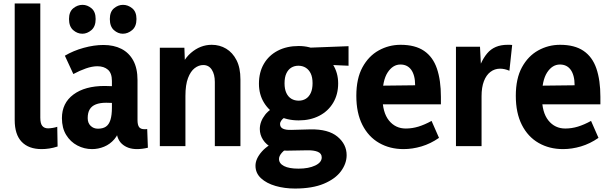

<svg xmlns="http://www.w3.org/2000/svg" viewBox="-20 -845 3513 1110"><path d="M65 -151V-825H213V-165Q213 -131 224.5 -117Q236 -103 258 -103Q269 -103 284.5 -105.5Q300 -108 311 -112L313 2Q288 10 265 13.5Q242 17 221 17Q146 17 105.5 -25Q65 -67 65 -151Z M651 -114H675Q666 -69 641 -40Q616 -11 582 3Q548 17 512 17Q467 17 427 -4Q387 -25 362.5 -65Q338 -105 338 -162Q338 -249 404.5 -298.5Q471 -348 585 -348Q605 -348 637.5 -346.5Q670 -345 693 -340V-244Q668 -248 645.5 -249.5Q623 -251 594 -251Q558 -251 534 -241.5Q510 -232 498.5 -212.5Q487 -193 487 -162Q487 -134 504 -117.5Q521 -101 546 -101Q575 -101 592.5 -113Q610 -125 618.5 -152Q627 -179 627 -223V-377Q627 -422 604 -442Q581 -462 543 -462Q513 -462 477 -449.5Q441 -437 404 -417L355 -523Q404 -552 464 -568.5Q524 -585 578 -585Q638 -585 682 -562.5Q726 -540 750.5 -495Q775 -450 775 -382V-151Q775 -123 784 -110.5Q793 -98 815 -98Q818 -98 822.5 -98Q827 -98 831 -99L835 9Q819 13 802.5 15Q786 17 772 17Q718 17 684.5 -13.5Q651 -44 651 -114ZM456 -650Q427 -650 403 -671Q379 -692 379 -735Q379 -777 403.5 -797Q428 -817 457 -817Q485 -817 509 -797Q533 -777 533 -735Q533 -692 508.5 -671Q484 -650 456 -650ZM690 -650Q662 -650 638.5 -671Q615 -692 615 -735Q615 -777 639 -797Q663 -817 691 -817Q720 -817 744.5 -797Q769 -777 769 -735Q769 -692 744 -671Q719 -650 690 -650Z M1222 0V-371Q1222 -415 1204.5 -442Q1187 -469 1155 -469Q1129 -469 1105.5 -451Q1082 -433 1067 -394Q1052 -355 1052 -290V0H904V-569H1046L1052 -398H1006Q1029 -492 1083.5 -539Q1138 -586 1204 -586Q1250 -586 1287.5 -563.5Q1325 -541 1347.5 -497Q1370 -453 1370 -386V0Z M1787 -364Q1787 -398 1776.5 -420Q1766 -442 1747.5 -453.5Q1729 -465 1705 -465Q1682 -465 1664 -454Q1646 -443 1635.5 -420.5Q1625 -398 1625 -363Q1625 -330 1635.5 -307.5Q1646 -285 1664.5 -274Q1683 -263 1707 -263Q1730 -263 1748 -274Q1766 -285 1776.5 -307.5Q1787 -330 1787 -364ZM1935 -363Q1935 -299 1906 -250.5Q1877 -202 1825.5 -175.5Q1774 -149 1707 -149Q1640 -149 1588 -176Q1536 -203 1506.5 -251Q1477 -299 1477 -361Q1477 -427 1505.5 -476Q1534 -525 1586 -552Q1638 -579 1707 -579Q1771 -579 1822.5 -550Q1874 -521 1904.5 -472.5Q1935 -424 1935 -363ZM1995 -578V-465L1814 -473L1707 -567ZM1607 -41 1660 3Q1626 19 1609.5 38Q1593 57 1593 74Q1593 100 1622 115Q1651 130 1706 130Q1764 130 1802 112Q1840 94 1840 65Q1840 42 1817 32.5Q1794 23 1754 24L1640 26Q1589 27 1554 9.5Q1519 -8 1500.5 -37Q1482 -66 1482 -99Q1482 -142 1513 -182Q1544 -222 1608 -241L1625 -166Q1612 -157 1605.5 -147Q1599 -137 1599 -129Q1599 -109 1616 -101Q1633 -93 1664 -94L1774 -97Q1878 -99 1931 -55Q1984 -11 1984 52Q1984 100 1951.5 144.5Q1919 189 1852.5 217Q1786 245 1685 245Q1625 245 1573 230Q1521 215 1489 185.5Q1457 156 1457 113Q1457 73 1494 31Q1531 -11 1607 -41Z M2313 17Q2234 17 2172 -18.5Q2110 -54 2075 -123Q2040 -192 2040 -291Q2040 -391 2075.5 -456Q2111 -521 2169.5 -553.5Q2228 -586 2296 -586Q2380 -586 2431.5 -551Q2483 -516 2506 -448.5Q2529 -381 2529 -285V-242H2123L2125 -349L2380 -352Q2380 -382 2374 -404.5Q2368 -427 2357 -442Q2346 -457 2330.5 -464.5Q2315 -472 2295 -472Q2251 -472 2221 -426Q2191 -380 2191 -286Q2191 -195 2228.5 -148.5Q2266 -102 2326 -102Q2363 -102 2399 -113Q2435 -124 2475 -146L2518 -48Q2469 -14 2416.5 1.5Q2364 17 2313 17Z M2616 0V-575H2755L2764 -398H2734Q2755 -487 2796.5 -536.5Q2838 -586 2914 -586Q2921 -586 2927.5 -586Q2934 -586 2941 -585L2925 -436Q2897 -448 2871 -448Q2840 -448 2815.5 -429.5Q2791 -411 2777.5 -375.5Q2764 -340 2764 -289V0Z M3235 17Q3156 17 3094 -18.5Q3032 -54 2997 -123Q2962 -192 2962 -291Q2962 -391 2997.5 -456Q3033 -521 3091.5 -553.5Q3150 -586 3218 -586Q3302 -586 3353.5 -551Q3405 -516 3428 -448.5Q3451 -381 3451 -285V-242H3045L3047 -349L3302 -352Q3302 -382 3296 -404.5Q3290 -427 3279 -442Q3268 -457 3252.5 -464.5Q3237 -472 3217 -472Q3173 -472 3143 -426Q3113 -380 3113 -286Q3113 -195 3150.5 -148.5Q3188 -102 3248 -102Q3285 -102 3321 -113Q3357 -124 3397 -146L3440 -48Q3391 -14 3338.5 1.5Q3286 17 3235 17Z"/></svg>

Font: Yaldevi
Style: Bold
Weight: 700
Designer: Sol Matas, Rajitha Manaperi, Kosala Senevirathne
Foundry: Mooniak
Version: Version 1.100